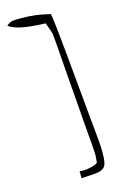

<svg xmlns="http://www.w3.org/2000/svg" viewBox="-128 -840 595 955"><g transform="rotate(-15 169.0 -362.5)"><path d="M168 23.4Q174.8 26.4 188.5 25.9Q202.1 25.4 217.3 22.5Q232.4 19.5 245.1 15.1Q257.8 10.7 261.7 4.9Q261.7 4.9 262.2 0.5Q262.7 -3.9 263.2 -10.3Q263.7 -16.6 264.2 -22.9Q264.6 -29.3 264.6 -33.2Q264.6 -38.1 264.2 -46.4Q263.7 -54.7 263.2 -63.5Q262.7 -72.3 262.2 -79.6Q261.7 -86.9 261.7 -88.9Q259.8 -112.3 256.3 -148.9Q252.9 -185.5 250 -230.5Q247.1 -275.4 242.7 -324.7Q238.3 -374 234.9 -422.4Q231.4 -470.7 228 -515.1Q224.6 -559.6 222.2 -593.8Q219.7 -627.9 217.3 -649.9Q214.8 -671.9 214.8 -673.8L195.3 -729.5Q192.4 -729.5 180.2 -730Q168 -730.5 150.9 -731.9Q133.8 -733.4 112.8 -735.4Q91.8 -737.3 71.8 -741.7Q51.8 -746.1 35.2 -752.4Q18.6 -758.8 7.8 -767.6Q25.4 -783.2 42.5 -784.7Q59.6 -786.1 82 -786.1Q102.5 -786.1 119.6 -785.2Q136.7 -784.2 153.8 -782.2Q170.9 -780.3 189.9 -776.4Q209 -772.5 232.4 -767.6Q235.4 -752 239.3 -718.3Q243.2 -684.6 248 -638.7Q252.9 -592.8 257.8 -538.6Q262.7 -484.4 268.1 -428.7Q273.4 -373 278.3 -318.4Q283.2 -263.7 287.6 -217.8Q292 -171.9 295.4 -138.2Q298.8 -104.5 299.8 -88.9Q299.8 -87.9 300.3 -80.6Q300.8 -73.2 301.3 -64Q301.8 -54.7 301.8 -45.4Q301.8 -36.1 301.8 -31.2Q301.8 2.9 296.4 21Q291 39.1 275.9 46.9Q260.7 54.7 234.9 56.6Q209 58.6 168 60.5Z"/></g></svg>

Font: Annie Use Your Telescope
Style: Regular
Weight: 400
Designer: Kimberly Geswein
Foundry: Kimberly Geswein
Version: Version 1.002 2001